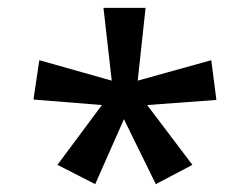

<svg xmlns="http://www.w3.org/2000/svg" viewBox="-20 -765 626 488"><path d="M126 -346 222 -297 295 -462 376 -297 469 -346 354 -498 530 -511 517 -612 330 -560 350 -745H243L264 -560L80 -612L65 -512L239 -498Z"/></svg>

Font: Noto Sans Devanagari UI SemiCondensed Medium
Style: Regular
Weight: 500
Width: 4
Designer: Jelle Bosma - Monotype Design Team
Foundry: Monotype Imaging Inc.
Version: Version 2.004